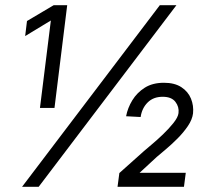

<svg xmlns="http://www.w3.org/2000/svg" viewBox="-20 -720 782 740"><path d="M176 -641 77 -581 84 -639 187 -700H239L190 -304H134ZM596 -700H660L129 0H65ZM522 -269 466 -272Q472 -304 490 -333.5Q508 -363 538 -382Q568 -401 612 -401Q653 -401 679 -384Q705 -367 716 -340Q727 -313 724 -283Q721 -259 704 -234Q687 -209 664 -186Q641 -163 619 -144.5Q597 -126 584 -115L518 -54H696L689 0H433L440 -53L534 -137Q543 -145 564 -162.5Q585 -180 608 -202Q631 -224 648.5 -246Q666 -268 668 -284Q671 -308 656 -327.5Q641 -347 607 -347Q571 -347 549 -325Q527 -303 522 -269Z"/></svg>

Font: Haskoy
Style: Italic
Weight: 400
Designer: Ertekin Erdin
Foundry: Ertekin Erdin
Version: Version 2.000; ttfautohint (v1.8.4.7-5d5b)